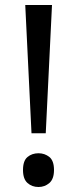

<svg xmlns="http://www.w3.org/2000/svg" viewBox="-20 -734 309 768"><path d="M163 -201H106L81 -714H188ZM72 -54Q72 -91 90 -106Q108 -121 134 -121Q159 -121 177.5 -106Q196 -91 196 -54Q196 -18 177.5 -2Q159 14 134 14Q108 14 90 -2Q72 -18 72 -54Z"/></svg>

Font: uguzrati85
Style: Book
Weight: 400
Designer: Jelle Bosma - Monotype Design Team, Universal Thirst
Foundry: Monotype Imaging Inc.
Version: Version 2.106